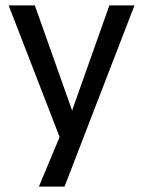

<svg xmlns="http://www.w3.org/2000/svg" viewBox="-20 -511 530 711"><path d="M124 180 213 -33V28L12 -491H109L254 -82H240L385 -491H478L219 180Z"/></svg>

Font: Nunito Sans 10pt SemiCondensed Medium
Style: Regular
Weight: 500
Width: 4
Designer: Vernon Adams
Foundry: Vernon Adams
Version: Version 3.101;gftools[0.9.27]